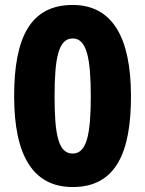

<svg xmlns="http://www.w3.org/2000/svg" viewBox="-20 -744 586 774"><path d="M508 -356C508 -593 433 -724 273 -724C104 -724 37 -595 37 -356C37 -119 112 10 273 10C450 10 508 -134 508 -356ZM200 -356C200 -511 216 -589 273 -589C329 -589 346 -511 346 -356C346 -200 329 -125 273 -125C215 -125 200 -201 200 -356Z"/></svg>

Font: Noto Sans Thai Looped SemiCondensed ExtraBold
Style: Regular
Weight: 800
Width: 4
Designer: Sasikarn Vongin, Ben Mitchell
Foundry: The Fontpad Ltd
Version: Version 1.001